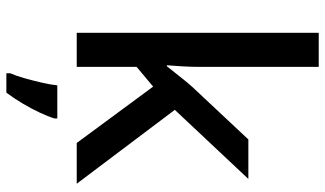

<svg xmlns="http://www.w3.org/2000/svg" viewBox="-229 -571 1021 603"><g transform="rotate(90 281.5 -269.5)"><path d="M190 -382Q190 -361 188.5 -333.5Q187 -306 185 -283H188Q196 -293 207.5 -307.5Q219 -322 231 -337Q243 -352 253 -363L418 -539H542L325 -308L557 0H429L252 -240L190 -188V0H83V-760H190ZM352 70Q346 90 333.5 116.5Q321 143 305 170Q289 197 271 221H210V209Q218 191 225.5 164.5Q233 138 239.5 110Q246 82 248 61H352Z"/></g></svg>

Font: Noto Sans Nag Mundari Medium
Style: Regular
Weight: 500
Version: Version 1.000